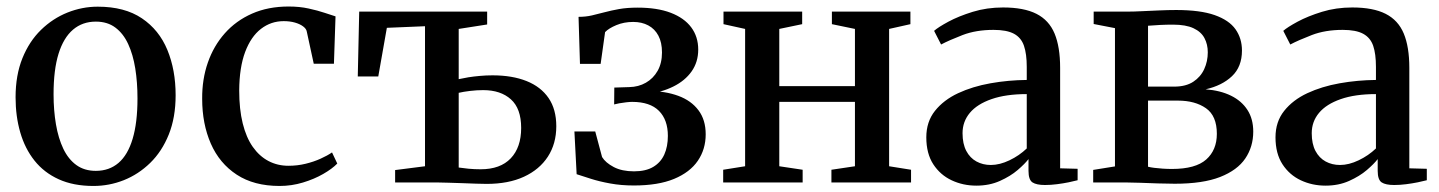

<svg xmlns="http://www.w3.org/2000/svg" viewBox="-20 -574 4527 604"><path d="M29 -268Q29 -337.5 50.5 -390.8Q72 -444 109 -480Q146 -516 192.2 -534.5Q238.5 -553 287.5 -553Q372 -553 426.2 -516.5Q480.5 -480 506.5 -417Q532.5 -354 532.5 -274.5Q532.5 -204.5 511 -151Q489.5 -97.5 452.5 -61.5Q415.5 -25.5 369.5 -7.2Q323.5 11 274 11Q211 11 164.8 -10Q118.5 -31 88.5 -68.8Q58.5 -106.5 43.8 -157.2Q29 -208 29 -268ZM281.5 -36.5Q323.5 -36.5 352.8 -61.5Q382 -86.5 397.2 -137.2Q412.5 -188 412.5 -264.5Q412.5 -315 405.5 -358.8Q398.5 -402.5 383.2 -435.5Q368 -468.5 343 -487.2Q318 -506 281.5 -506Q239.5 -506 209.8 -480.8Q180 -455.5 164.2 -405Q148.5 -354.5 148.5 -277.5Q148.5 -227 156 -183Q163.5 -139 179.2 -106Q195 -73 220.2 -54.8Q245.5 -36.5 281.5 -36.5Z M859.5 11Q779 11 724.8 -24.5Q670.5 -60 643.2 -122.2Q616 -184.5 616 -263Q615.5 -324.5 633.8 -377Q652 -429.5 687.2 -469.2Q722.5 -509 773 -531.2Q823.5 -553.5 888 -553.5Q922.5 -553.5 951 -547.2Q979.5 -541 1000.8 -533.8Q1022 -526.5 1035.5 -522.5L1030.5 -373.5H967L945 -475Q943.5 -483.5 933.5 -491Q923.5 -498.5 907.8 -503Q892 -507.5 872.5 -507.5Q832.5 -507.5 801 -483.2Q769.5 -459 751.2 -410.5Q733 -362 732.5 -289.5Q732.5 -230.5 743.5 -186Q754.5 -141.5 775.2 -112Q796 -82.5 824.5 -67.5Q853 -52.5 887.5 -52.5Q915.5 -52.5 941.2 -58.8Q967 -65 988.5 -74.8Q1010 -84.5 1024.5 -94.5L1041 -59.5Q1025 -43 996.8 -26.8Q968.5 -10.5 933 0.2Q897.5 11 859.5 11Z M1511 4.5Q1499 4.5 1478.2 3.8Q1457.5 3 1434.5 2.2Q1411.5 1.5 1390.8 0.8Q1370 0 1356.5 0H1223V-39L1317 -51V-491.5L1197 -486.5L1170 -333.5H1105.5L1110 -537.5H1512.5V-497L1423 -483V-325Q1436.5 -328 1453.2 -330.8Q1470 -333.5 1489.5 -335.2Q1509 -337 1529.5 -337Q1591.5 -337 1636.5 -319Q1681.5 -301 1705.8 -265.5Q1730 -230 1730 -177Q1730 -122 1703.5 -81.2Q1677 -40.5 1628.2 -18Q1579.5 4.5 1511 4.5ZM1492 -41.5Q1554 -41.5 1586.8 -76Q1619.5 -110.5 1619.5 -171.5Q1619.5 -232.5 1587.2 -261.5Q1555 -290.5 1500 -290.5Q1480 -290.5 1459 -288Q1438 -285.5 1423 -282V-47Q1436 -45 1454.2 -43.2Q1472.5 -41.5 1492 -41.5Z M1974 9.5Q1934 9.5 1899.8 3.2Q1865.5 -3 1839 -11.5Q1812.5 -20 1794 -26L1787 -160.5H1852.5L1874 -80Q1885 -62 1910.8 -48.5Q1936.5 -35 1974.5 -35Q2011.5 -35 2035 -49Q2058.5 -63 2069.8 -88Q2081 -113 2081 -146.5Q2081 -197 2053 -225.2Q2025 -253.5 1968.5 -253.5Q1961.5 -253.5 1950 -252.2Q1938.5 -251 1927.8 -249Q1917 -247 1912 -245.5L1912.5 -298.5L1959.5 -300Q1988.5 -300.5 2011.8 -313.8Q2035 -327 2048.8 -351.2Q2062.5 -375.5 2062.5 -409Q2062.5 -440.5 2051.2 -461.8Q2040 -483 2019.5 -494Q1999 -505 1972 -505Q1943 -505 1919 -495Q1895 -485 1883.5 -473L1869.5 -373H1804.5L1800 -521Q1822.5 -521 1842 -525.5Q1861.5 -530 1882 -535.5Q1902.5 -541 1927.5 -545.5Q1952.5 -550 1986 -550Q2047.5 -550 2090 -533.8Q2132.5 -517.5 2154.5 -488Q2176.5 -458.5 2176.5 -418Q2176.5 -379 2155.8 -349.5Q2135 -320 2098.2 -301.8Q2061.5 -283.5 2013 -277.5L2019.5 -288Q2073 -287.5 2113.8 -272.5Q2154.5 -257.5 2177.2 -227.2Q2200 -197 2200 -151.5Q2200 -104.5 2175.2 -68.2Q2150.5 -32 2100.5 -11.2Q2050.5 9.5 1974 9.5Z M2255 0V-40L2324 -51V-483L2256 -498V-537.5H2503.5V-498L2431.5 -483V-303H2669.5V-483L2597 -498V-537.5H2844V-498L2777 -483V-51L2846 -40V0H2595.5V-40L2669.5 -51V-253.5H2431.5V-51L2505 -40V0Z M3051.5 10Q3009.5 10 2973.8 -6.8Q2938 -23.5 2916 -57.2Q2894 -91 2894 -142Q2894 -191 2921.2 -225.2Q2948.5 -259.5 2994 -280.8Q3039.5 -302 3095.8 -312Q3152 -322 3210 -322.5V-363.5Q3210 -404.5 3201.2 -430Q3192.5 -455.5 3169.8 -467.8Q3147 -480 3105.5 -480Q3050.5 -480 3008.2 -463.8Q2966 -447.5 2940.5 -434L2918.5 -477Q2931.5 -488.5 2963.5 -505.8Q2995.5 -523 3040 -536.8Q3084.5 -550.5 3135.5 -550.5Q3201 -550.5 3240.5 -530.5Q3280 -510.5 3297.5 -468.5Q3315 -426.5 3315 -360.5V-44.5L3370 -43V-7Q3359 -4 3341.8 -0.5Q3324.5 3 3305 5.5Q3285.5 8 3267.5 8Q3240.5 8 3228 -0.2Q3215.5 -8.5 3215.5 -36.5V-73.5Q3204.5 -59 3181.5 -39.2Q3158.5 -19.5 3125.5 -4.8Q3092.5 10 3051.5 10ZM3097 -55Q3125 -55 3155.8 -69.8Q3186.5 -84.5 3210 -107V-278Q3144.5 -278 3099.2 -262.2Q3054 -246.5 3031 -219Q3008 -191.5 3008 -155Q3008 -121.5 3019.8 -99.2Q3031.5 -77 3051.8 -66Q3072 -55 3097 -55Z M3675.5 4Q3651.5 4 3622.5 3Q3593.5 2 3567 1Q3540.5 0 3523 0H3419V-39.5L3487.5 -50.5V-485.5L3420.5 -498.5V-537.5H3529.5Q3547 -537.5 3572.5 -538.8Q3598 -540 3626.2 -541.2Q3654.5 -542.5 3680 -542.5Q3756 -542.5 3801.2 -526.5Q3846.5 -510.5 3866.8 -481.8Q3887 -453 3887 -415Q3887 -364 3855.5 -334.2Q3824 -304.5 3772.5 -293Q3819 -289.5 3852.5 -273Q3886 -256.5 3904.2 -228.2Q3922.5 -200 3922.5 -160Q3922.5 -112.5 3897.5 -75.5Q3872.5 -38.5 3818.2 -17.2Q3764 4 3675.5 4ZM3667 -42.5Q3741 -42.5 3774.5 -72.2Q3808 -102 3808 -153Q3808 -209.5 3773.8 -233.5Q3739.5 -257.5 3685.5 -257.5H3591.5V-49.5Q3599 -47.5 3611 -46Q3623 -44.5 3637.5 -43.5Q3652 -42.5 3667 -42.5ZM3591.5 -301.5H3673.5Q3710.5 -301.5 3733.8 -316.8Q3757 -332 3768.2 -356.5Q3779.5 -381 3779.5 -409.5Q3779.5 -434.5 3769 -454.2Q3758.5 -474 3734.5 -485.2Q3710.5 -496.5 3670 -496.5Q3649.5 -496.5 3629.2 -495.5Q3609 -494.5 3591.5 -493Z M4150 10Q4108 10 4072.2 -6.8Q4036.5 -23.5 4014.5 -57.2Q3992.5 -91 3992.5 -142Q3992.5 -191 4019.8 -225.2Q4047 -259.5 4092.5 -280.8Q4138 -302 4194.2 -312Q4250.5 -322 4308.5 -322.5V-363.5Q4308.5 -404.5 4299.8 -430Q4291 -455.5 4268.2 -467.8Q4245.5 -480 4204 -480Q4149 -480 4106.8 -463.8Q4064.5 -447.5 4039 -434L4017 -477Q4030 -488.5 4062 -505.8Q4094 -523 4138.5 -536.8Q4183 -550.5 4234 -550.5Q4299.5 -550.5 4339 -530.5Q4378.5 -510.5 4396 -468.5Q4413.5 -426.5 4413.5 -360.5V-44.5L4468.5 -43V-7Q4457.5 -4 4440.2 -0.5Q4423 3 4403.5 5.5Q4384 8 4366 8Q4339 8 4326.5 -0.2Q4314 -8.5 4314 -36.5V-73.5Q4303 -59 4280 -39.2Q4257 -19.5 4224 -4.8Q4191 10 4150 10ZM4195.5 -55Q4223.5 -55 4254.2 -69.8Q4285 -84.5 4308.5 -107V-278Q4243 -278 4197.8 -262.2Q4152.5 -246.5 4129.5 -219Q4106.5 -191.5 4106.5 -155Q4106.5 -121.5 4118.2 -99.2Q4130 -77 4150.2 -66Q4170.5 -55 4195.5 -55Z"/></svg>

Font: Merriweather 60pt Medium
Style: Regular
Weight: 500
Version: Version 2.100